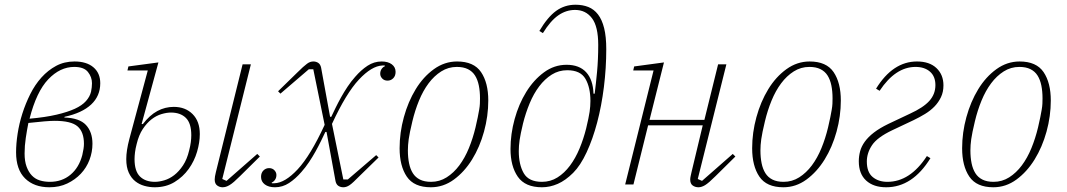

<svg xmlns="http://www.w3.org/2000/svg" viewBox="-20 -780 4511 812"><path d="M189 12Q124 12 86 -25.5Q48 -63 48 -136Q48 -172 54.5 -214.5Q61 -257 74.5 -299.5Q88 -342 108 -382Q128 -422 155.5 -452.5Q183 -483 217.5 -501.5Q252 -520 295 -520Q346 -520 375 -495.5Q404 -471 404 -428Q404 -374 365.5 -338Q327 -302 253 -286L252 -283Q316 -281 343.5 -251.5Q371 -222 371 -172Q371 -137 358.5 -104Q346 -71 322 -45.5Q298 -20 264.5 -4Q231 12 189 12ZM191 -11Q242 -11 278 -41Q314 -71 328 -124Q335 -153 335 -172Q335 -222 308 -245.5Q281 -269 211 -269Q181 -269 100 -260Q94 -230 89 -196.5Q84 -163 84 -131Q84 -98 92.5 -75Q101 -52 115 -37.5Q129 -23 148.5 -17Q168 -11 191 -11ZM294 -497Q234 -497 184 -444.5Q134 -392 105 -278Q172 -284 219 -295Q266 -306 296.5 -320Q327 -334 343.5 -352.5Q360 -371 365 -392Q369 -411 369 -428Q369 -454 352 -475.5Q335 -497 294 -497Z M634 12Q612 12 590.5 6Q569 0 552 -13.5Q535 -27 524.5 -50Q514 -73 514 -107Q514 -143 527 -192L605 -482H519L523 -499L650 -516L579 -256L584 -255Q613 -293 645.5 -310.5Q678 -328 715 -328Q764 -328 794.5 -297.5Q825 -267 825 -213Q825 -178 813.5 -138.5Q802 -99 778 -65.5Q754 -32 718 -10Q682 12 634 12ZM921 12Q909 12 898.5 4.5Q888 -3 888 -21Q888 -32 893 -52L1006 -508H1041L920 -23L938 -15L1068 -129L1079 -118L995 -35Q981 -21 970 -11.5Q959 -2 950.5 3Q942 8 935 10Q928 12 921 12ZM635 -11Q653 -11 675 -17.5Q697 -24 717 -39.5Q737 -55 754 -80.5Q771 -106 780 -144Q785 -163 787 -179Q789 -195 789 -208Q789 -259 766 -281.5Q743 -304 703 -304Q685 -304 663 -297.5Q641 -291 621 -275.5Q601 -260 584 -234.5Q567 -209 558 -171Q553 -152 551 -136Q549 -120 549 -107Q549 -56 572 -33.5Q595 -11 635 -11Z M1143 12Q1116 12 1100 0Q1084 -12 1084 -32Q1084 -49 1094 -59Q1104 -69 1118 -69Q1132 -69 1140.5 -60Q1149 -51 1149 -40Q1149 -28 1143 -19.5Q1137 -11 1129 -8L1130 -5H1140Q1185 -6 1239 -64Q1293 -122 1353 -252L1305 -487H1286L1166 -384L1156 -394L1237 -473Q1251 -487 1261 -496Q1271 -505 1278.5 -510.5Q1286 -516 1292.5 -518Q1299 -520 1305 -520Q1317 -520 1326 -514Q1335 -508 1338 -494L1376 -286H1381Q1389 -303 1399.5 -324.5Q1410 -346 1422.5 -368.5Q1435 -391 1450 -413.5Q1465 -436 1482 -455Q1507 -484 1534.5 -502Q1562 -520 1594 -520Q1621 -520 1637 -508Q1653 -496 1653 -476Q1653 -459 1643 -449Q1633 -439 1619 -439Q1605 -439 1596.5 -448Q1588 -457 1588 -468Q1588 -480 1594 -488.5Q1600 -497 1608 -500L1607 -503H1597Q1552 -501 1498 -443.5Q1444 -386 1384 -256L1432 -21H1451L1571 -124L1581 -114L1500 -35Q1486 -21 1476 -11.5Q1466 -2 1458.5 3Q1451 8 1444.5 10Q1438 12 1432 12Q1420 12 1411 6Q1402 0 1399 -14L1361 -222H1356Q1348 -205 1337.5 -183.5Q1327 -162 1314.5 -139.5Q1302 -117 1287 -94.5Q1272 -72 1255 -53Q1230 -24 1202.5 -6Q1175 12 1143 12Z M1803 -11Q1839 -11 1869 -30Q1899 -49 1922.5 -80.5Q1946 -112 1963 -153.5Q1980 -195 1991 -241Q1997 -266 2000.5 -284Q2004 -302 2006.5 -316Q2009 -330 2009.5 -341.5Q2010 -353 2010 -364Q2010 -394 2005 -418.5Q2000 -443 1989 -460.5Q1978 -478 1959 -487.5Q1940 -497 1912 -497Q1876 -497 1846 -478Q1816 -459 1792.5 -427.5Q1769 -396 1752 -354.5Q1735 -313 1724 -267Q1712 -217 1708.5 -191.5Q1705 -166 1705 -144Q1705 -114 1710 -89.5Q1715 -65 1726 -47.5Q1737 -30 1756 -20.5Q1775 -11 1803 -11ZM1802 12Q1731 12 1700.5 -33Q1670 -78 1670 -153Q1670 -219 1688 -284.5Q1706 -350 1738 -402.5Q1770 -455 1815 -487.5Q1860 -520 1913 -520Q1984 -520 2014.5 -475Q2045 -430 2045 -355Q2045 -289 2027 -223.5Q2009 -158 1976.5 -105.5Q1944 -53 1899.5 -20.5Q1855 12 1802 12Z M2272 12Q2201 12 2170 -32.5Q2139 -77 2139 -150Q2139 -213 2156.5 -276.5Q2174 -340 2205.5 -391Q2237 -442 2280.5 -474Q2324 -506 2376 -506Q2430 -506 2459 -474.5Q2488 -443 2490 -384H2495Q2500 -423 2505 -475.5Q2510 -528 2510 -590Q2510 -668 2483.5 -703Q2457 -738 2412 -738Q2374 -738 2341 -715Q2308 -692 2276 -640L2261 -649Q2296 -708 2332 -734Q2368 -760 2414 -760Q2444 -760 2468 -750.5Q2492 -741 2509 -719Q2526 -697 2535 -661Q2544 -625 2544 -572Q2544 -492 2534 -412Q2524 -332 2505.5 -262Q2487 -192 2461 -136Q2435 -80 2404 -49Q2372 -17 2339 -2.5Q2306 12 2272 12ZM2272 -11Q2308 -11 2337.5 -29.5Q2367 -48 2390.5 -79.5Q2414 -111 2431 -152Q2448 -193 2459 -237Q2470 -283 2473.5 -307Q2477 -331 2477 -353Q2477 -410 2456 -446.5Q2435 -483 2379 -483Q2343 -483 2313.5 -464.5Q2284 -446 2260.5 -415Q2237 -384 2220 -343Q2203 -302 2192 -258Q2181 -212 2177.5 -187.5Q2174 -163 2174 -141Q2174 -84 2195 -47.5Q2216 -11 2272 -11Z M2934 12Q2920 12 2909.5 4.5Q2899 -3 2899 -21Q2899 -27 2901 -36Q2903 -45 2905 -54L2952 -250H2721L2659 0H2624L2744 -482H2658L2662 -499L2788 -516L2727 -273H2959L3017 -508H3052L2931 -23L2949 -15L3079 -129L3090 -118L3006 -35Q2977 -6 2962 3Q2947 12 2934 12Z M3294 -11Q3330 -11 3360 -30Q3390 -49 3413.5 -80.5Q3437 -112 3454 -153.5Q3471 -195 3482 -241Q3488 -266 3491.5 -284Q3495 -302 3497.5 -316Q3500 -330 3500.5 -341.5Q3501 -353 3501 -364Q3501 -394 3496 -418.5Q3491 -443 3480 -460.5Q3469 -478 3450 -487.5Q3431 -497 3403 -497Q3367 -497 3337 -478Q3307 -459 3283.5 -427.5Q3260 -396 3243 -354.5Q3226 -313 3215 -267Q3203 -217 3199.5 -191.5Q3196 -166 3196 -144Q3196 -114 3201 -89.5Q3206 -65 3217 -47.5Q3228 -30 3247 -20.5Q3266 -11 3294 -11ZM3293 12Q3222 12 3191.5 -33Q3161 -78 3161 -153Q3161 -219 3179 -284.5Q3197 -350 3229 -402.5Q3261 -455 3306 -487.5Q3351 -520 3404 -520Q3475 -520 3505.5 -475Q3536 -430 3536 -355Q3536 -289 3518 -223.5Q3500 -158 3467.5 -105.5Q3435 -53 3390.5 -20.5Q3346 12 3293 12Z M3728 12Q3674 12 3643 -16.5Q3612 -45 3612 -98Q3612 -119 3617.5 -140Q3623 -161 3637.5 -181Q3652 -201 3676 -219.5Q3700 -238 3737 -256L3828 -299Q3885 -325 3910.5 -353.5Q3936 -382 3936 -420Q3936 -457 3913 -477Q3890 -497 3852 -497Q3767 -497 3700 -396L3685 -405Q3756 -520 3858 -520Q3911 -520 3940.5 -492Q3970 -464 3970 -419Q3970 -391 3959.5 -369Q3949 -347 3932 -329.5Q3915 -312 3892 -298Q3869 -284 3844 -272L3753 -229Q3690 -199 3668 -166Q3646 -133 3646 -97Q3646 -52 3670.5 -31.5Q3695 -11 3733 -11Q3829 -11 3900 -120L3915 -111Q3839 12 3728 12Z M4182 -11Q4218 -11 4248 -30Q4278 -49 4301.5 -80.5Q4325 -112 4342 -153.5Q4359 -195 4370 -241Q4376 -266 4379.5 -284Q4383 -302 4385.5 -316Q4388 -330 4388.5 -341.5Q4389 -353 4389 -364Q4389 -394 4384 -418.5Q4379 -443 4368 -460.5Q4357 -478 4338 -487.5Q4319 -497 4291 -497Q4255 -497 4225 -478Q4195 -459 4171.5 -427.5Q4148 -396 4131 -354.5Q4114 -313 4103 -267Q4091 -217 4087.5 -191.5Q4084 -166 4084 -144Q4084 -114 4089 -89.5Q4094 -65 4105 -47.5Q4116 -30 4135 -20.5Q4154 -11 4182 -11ZM4181 12Q4110 12 4079.5 -33Q4049 -78 4049 -153Q4049 -219 4067 -284.5Q4085 -350 4117 -402.5Q4149 -455 4194 -487.5Q4239 -520 4292 -520Q4363 -520 4393.5 -475Q4424 -430 4424 -355Q4424 -289 4406 -223.5Q4388 -158 4355.5 -105.5Q4323 -53 4278.5 -20.5Q4234 12 4181 12Z"/></svg>

Font: IBM Plex Serif ExtraLight
Style: Italic
Weight: 200
Italic angle: -14°
Designer: Mike Abbink, Paul van der Laan, Pieter van Rosmalen
Foundry: Bold Monday
Version: Version 2.5